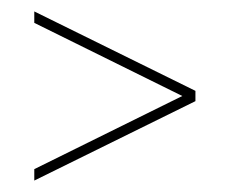

<svg xmlns="http://www.w3.org/2000/svg" viewBox="-20 -518 401 336"><path d="M40 -202V-222L299 -350L40 -478V-498L322 -359V-341Z"/></svg>

Font: Bebas Neue Light
Style: Regular
Weight: 300
Designer: Ryoichi Tsunekawa
Foundry: Ryoichi Tsunekawa
Version: Version 001.003; ttfautohint (v1.5.65-e2d9)